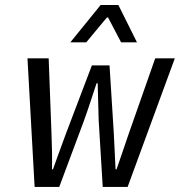

<svg xmlns="http://www.w3.org/2000/svg" viewBox="-20 -741 713 761"><path d="M258.8 -573.2 378.9 -721.2H449.2L522.9 -573.2H460L408.2 -671.9H403.8L321.8 -573.2ZM117.2 0 88.9 -509.8H172.9L184.1 -210.9Q187.5 -131.3 186 -69.8H189.9Q192.4 -76.2 211.4 -129.6Q230.5 -183.1 241.2 -210.9L344.2 -481.9H414.1L431.2 -210.9Q434.1 -162.1 438 -69.8H441.9Q450.7 -94.7 466.6 -141.6Q482.4 -188.5 490.2 -210.9L595.2 -509.8H672.9L485.8 0H387.2L371.1 -264.2Q370.1 -288.6 369.1 -337.4Q368.2 -386.2 367.2 -411.1H362.8Q358.4 -397.9 341.8 -347.4Q325.2 -296.9 313 -263.2L214.8 0Z"/></svg>

Font: Office Code Pro Italic
Style: Regular
Weight: 400
Italic angle: -9°
Designer: Nathan Rutzky & Paul D. Hunt
Foundry: Adobe Systems Incorporated
Version: Version 1.004;PS 001.004;hotconv 1.0.70;makeotf.lib2.5.58329